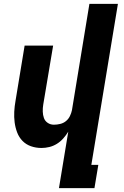

<svg xmlns="http://www.w3.org/2000/svg" viewBox="-20 -755 640 990"><path d="M284 215 332 -76Q321 -58 306.5 -41.5Q292 -25 273.5 -13.5Q255 -2 234.5 3Q214 8 194 8Q165 8 139.5 -1Q114 -10 96 -28.5Q78 -47 68.5 -72Q59 -97 55.5 -124Q52 -151 53.5 -179Q55 -207 60 -235L107 -520H254L203 -216Q200 -198 200.5 -180Q201 -162 206.5 -146.5Q212 -131 226 -121.5Q240 -112 258 -112Q274 -112 290.5 -116Q307 -120 320 -130.5Q333 -141 340.5 -156.5Q348 -172 351 -187L441 -735H588L451 95H487L467 215Z"/></svg>

Font: Iosevka Heavy Extended
Style: Italic
Weight: 900
Width: 7
Italic angle: -9°
Monospace: yes
Designer: Belleve Invis
Foundry: Belleve Invis
Version: Version 32.5.0; ttfautohint (v1.8.4)